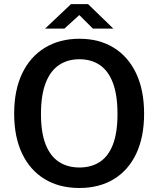

<svg xmlns="http://www.w3.org/2000/svg" viewBox="-20 -926 788 956"><path d="M375.5 10Q275.5 10 202.8 -34Q130 -78 90.2 -161Q50.5 -244 50.5 -360Q50.5 -477 90.5 -560.5Q130.5 -644 203.8 -688.5Q277 -733 375.5 -733Q474 -733 546.2 -688.5Q618.5 -644 658 -560.5Q697.5 -477 697.5 -360Q697.5 -244 658.5 -161.2Q619.5 -78.5 547 -34.2Q474.5 10 375.5 10ZM375.5 -92Q434.5 -92 477 -119.8Q519.5 -147.5 542.2 -206.2Q565 -265 565 -358.5Q565 -453.5 542 -513.8Q519 -574 476.5 -602.5Q434 -631 375.5 -631Q316.5 -631 273.8 -602.2Q231 -573.5 207.5 -513.2Q184 -453 184 -358.5Q184 -265 207.5 -206.2Q231 -147.5 273.8 -119.8Q316.5 -92 375.5 -92ZM204.5 -783.5 333.5 -905.5H418.5L544.5 -783.5H442.5L375 -851L300.5 -783.5Z"/></svg>

Font: Public Sans Thin SemiBold
Style: Regular
Weight: 600
Version: Version 2.001